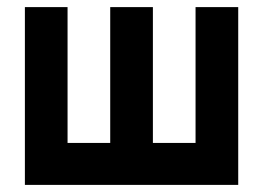

<svg xmlns="http://www.w3.org/2000/svg" viewBox="-20 -520 740 540"><path d="M530 -500H650V0H50V-500H170V-118H290V-500H410V-118H530Z"/></svg>

Font: Tschichold
Style: Bold
Weight: 700
Designer: Peter Wiegel
Foundry: Peter Wiegel
Version: Version 1.000; ttfautohint (v1.3)